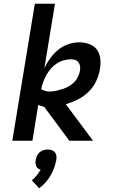

<svg xmlns="http://www.w3.org/2000/svg" viewBox="-20 -755 640 1030"><path d="M46 0 167 -735H275L218 -389Q231 -417 249.5 -442.5Q268 -468 292.5 -488Q317 -508 346.5 -518Q376 -528 405 -528Q433 -528 459 -518.5Q485 -509 500 -488.5Q515 -468 518 -440Q521 -412 516 -384Q511 -352 496 -320Q481 -288 455.5 -263Q430 -238 398.5 -222Q367 -206 333 -196L479 0H352L217 -182Q208 -184 200.5 -186.5Q193 -189 185 -192L154 0ZM247 -264Q264 -264 281.5 -268Q299 -272 316 -277.5Q333 -283 348.5 -291.5Q364 -300 377 -313Q390 -326 398 -342.5Q406 -359 409 -375Q411 -387 409.5 -399Q408 -411 401.5 -420Q395 -429 384 -433Q373 -437 361 -437Q342 -437 322 -431.5Q302 -426 284.5 -414.5Q267 -403 253 -387Q239 -371 229 -353Q219 -335 212 -316Q205 -297 201 -277Q211 -271 222.5 -267.5Q234 -264 247 -264ZM190 255 151 212Q166 200 177.5 185.5Q189 171 198 155Q189 153 183 148Q177 143 174 135.5Q171 128 170.5 119.5Q170 111 172 103Q174 91 178.5 80.5Q183 70 192.5 62Q202 54 213.5 50.5Q225 47 236 47Q247 47 257.5 50.5Q268 54 274.5 62Q281 70 282.5 80.5Q284 91 282 103Q278 124 270.5 145Q263 166 251.5 186Q240 206 224.5 223.5Q209 241 190 255Z"/></svg>

Font: Iosevka Semibold Extended
Style: Italic
Weight: 600
Width: 7
Italic angle: -9°
Monospace: yes
Designer: Belleve Invis
Foundry: Belleve Invis
Version: Version 32.5.0; ttfautohint (v1.8.4)